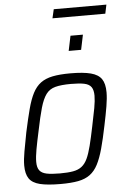

<svg xmlns="http://www.w3.org/2000/svg" viewBox="-57 -874 607 923"><g transform="rotate(-5 246.0 -412.0)"><path d="M198 8Q135 8 98.5 -1Q62 -10 46.5 -32.5Q31 -55 31 -96Q31 -124 38 -163Q45 -202 55 -254Q69 -319 81 -364.5Q93 -410 108.5 -440Q124 -470 147 -487Q170 -504 204.5 -511Q239 -518 290 -518Q353 -518 389 -508.5Q425 -499 440.5 -476.5Q456 -454 456 -412Q456 -384 449.5 -345Q443 -306 432 -254Q419 -190 406.5 -144.5Q394 -99 378.5 -69Q363 -39 340 -22Q317 -5 283 1.5Q249 8 198 8ZM199 -43Q237 -43 262.5 -47.5Q288 -52 304.5 -65Q321 -78 332 -101.5Q343 -125 352.5 -162.5Q362 -200 373 -254Q384 -305 390.5 -341Q397 -377 397 -401Q397 -428 387 -442.5Q377 -457 353.5 -462Q330 -467 289 -467Q242 -467 213.5 -459.5Q185 -452 168.5 -429.5Q152 -407 140 -365Q128 -323 114 -254Q103 -204 96.5 -168Q90 -132 90 -108Q90 -81 100.5 -67Q111 -53 134.5 -48Q158 -43 199 -43ZM292 -626 307 -698H367L352 -626ZM228 -789 238 -832H492L483 -789Z"/></g></svg>

Font: Saira SemiCondensed Light
Style: Italic
Weight: 300
Width: 4
Italic angle: -12°
Designer: Hector Gatti with collaboration of the Omnibus-Type team
Foundry: Omnibus-Type
Version: Version 1.101